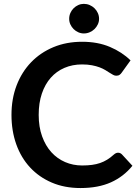

<svg xmlns="http://www.w3.org/2000/svg" viewBox="-20 -942 701 970"><path d="M38 0ZM576.5 -170.5Q587.5 -170.5 596 -162L649 -104.5Q605 -50 540.8 -21Q476.5 8 386.5 8Q306 8 241.8 -19.5Q177.5 -47 132 -96Q86.5 -145 62.2 -213Q38 -281 38 -361.5Q38 -443 64 -510.8Q90 -578.5 137.2 -627.5Q184.5 -676.5 250 -703.8Q315.5 -731 395 -731Q474 -731 535.2 -705Q596.5 -679 639.5 -637L594.5 -574.5Q590.5 -568.5 584.2 -564Q578 -559.5 567 -559.5Q559.5 -559.5 551.5 -563.8Q543.5 -568 534 -574.2Q524.5 -580.5 512 -588Q499.5 -595.5 483 -601.8Q466.5 -608 444.8 -612.2Q423 -616.5 394.5 -616.5Q346 -616.5 305.8 -599.2Q265.5 -582 236.5 -549.2Q207.5 -516.5 191.5 -469.2Q175.5 -422 175.5 -361.5Q175.5 -300.5 192.8 -253Q210 -205.5 239.5 -173Q269 -140.5 309 -123.2Q349 -106 395 -106Q422.5 -106 444.8 -109Q467 -112 485.8 -118.5Q504.5 -125 521.2 -135.2Q538 -145.5 554.5 -160.5Q559.5 -165 565 -167.8Q570.5 -170.5 576.5 -170.5ZM480.5 -847Q480.5 -832 474.2 -818.8Q468 -805.5 457.5 -795.2Q447 -785 433 -779Q419 -773 403.5 -773Q389 -773 375.5 -779Q362 -785 351.8 -795.2Q341.5 -805.5 335.5 -818.8Q329.5 -832 329.5 -847Q329.5 -862.5 335.5 -876.2Q341.5 -890 351.8 -900.2Q362 -910.5 375.5 -916.5Q389 -922.5 403.5 -922.5Q419 -922.5 433 -916.5Q447 -910.5 457.5 -900.2Q468 -890 474.2 -876.2Q480.5 -862.5 480.5 -847Z"/></svg>

Font: Lato
Style: Bold
Weight: 700
Designer: Lukasz Dziedzic
Foundry: tyPoland Lukasz Dziedzic
Version: Version 2.007; 2014-02-27